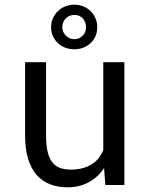

<svg xmlns="http://www.w3.org/2000/svg" viewBox="-20 -796 640 826"><path d="M433.1 0H515.1V-528.3H424.3V-149.4Q417 -132.3 406 -117.9Q395 -103.5 380.4 -93.3Q362.8 -80.6 338.9 -73.5Q314.9 -66.4 284.7 -66.4Q258.8 -66.4 239 -73.2Q219.2 -80.1 205.6 -97.2Q191.9 -113.8 185.1 -142.1Q178.2 -170.4 178.2 -213.4V-528.3H87.9V-214.4Q87.9 -155.3 100.8 -113Q113.8 -70.8 137.7 -43.5Q161.6 -16.1 195.3 -3.2Q229 9.8 270.5 9.8Q322.3 9.8 361.8 -12Q401.4 -33.7 427.7 -72.8ZM199.7 -678.7Q199.7 -657.7 207.8 -640.1Q215.8 -622.6 229.5 -610.4Q242.7 -597.7 261 -590.8Q279.3 -584 299.8 -584Q320.3 -584 338.1 -590.8Q356 -597.7 369.6 -610.4Q382.8 -622.6 390.6 -640.1Q398.4 -657.7 398.4 -678.7Q398.4 -699.7 390.6 -717.5Q382.8 -735.4 369.6 -748.5Q356 -761.2 338.1 -768.6Q320.3 -775.9 299.8 -775.9Q279.3 -775.9 261 -768.6Q242.7 -761.2 229.5 -748.5Q215.8 -735.4 207.8 -717.5Q199.7 -699.7 199.7 -678.7ZM248 -678.7Q248 -690.9 252.4 -700.9Q256.8 -710.9 264.2 -718.3Q271 -724.6 280.3 -728.3Q289.6 -731.9 299.8 -731.9Q310.5 -731.9 319.6 -728.3Q328.6 -724.6 335.4 -717.8Q342.3 -710.4 346.2 -700.4Q350.1 -690.4 350.1 -678.7Q350.1 -667.5 346.2 -658.2Q342.3 -648.9 335.4 -642.1Q328.6 -635.3 319.6 -631.3Q310.5 -627.4 299.8 -627.4Q289.1 -627.4 279.8 -631.3Q270.5 -635.3 263.7 -642.6Q256.3 -649.4 252.2 -658.7Q248 -668 248 -678.7Z"/></svg>

Font: Roboto Mono
Style: Regular
Weight: 400
Monospace: yes
Designer: Google
Version: Version 3.000